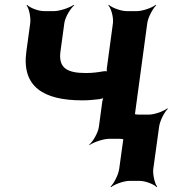

<svg xmlns="http://www.w3.org/2000/svg" viewBox="-20 -574 714 794"><path d="M335 -272C257 -272 221 -293 230 -361L246 -478C249 -502 271 -539 287 -552L285 -554C268 -542 227 -528 203 -528H162C138 -528 103 -542 92 -554L90 -552C100 -539 108 -502 105 -478L89 -361C69 -216 159 -159 320 -159C344 -159 368 -161 391 -164C398 -165 409 -168 412 -171L410 -174C407 -171 404 -160 403 -154L389 -50C386 -26 365 11 349 24L350 26C367 14 408 0 432 0H474C498 0 533 14 544 26L547 24C537 11 528 -26 531 -50L589 -478C592 -502 612 -539 626 -552L624 -554C609 -542 570 -528 546 -528H504C480 -528 443 -542 430 -554L428 -552C440 -539 450 -502 447 -478L422 -293C421 -288 421 -277 424 -274L427 -277C424 -280 413 -280 407 -279C384 -275 363 -272 335 -272ZM614 124 638 -50C641 -74 660 -111 674 -124L672 -126C657 -114 619 -100 595 -100H554C530 -100 494 -114 483 -126L481 -124C491 -111 500 -74 497 -50L473 124C470 148 451 185 437 198L439 200C454 188 492 174 516 174H557C581 174 617 188 628 200L630 198C620 185 611 148 614 124Z"/></svg>

Font: Asimov
Style: EdgeNarIt
Weight: 500
Designer: Google
Version: Version 2.000980: 2014